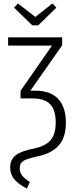

<svg xmlns="http://www.w3.org/2000/svg" viewBox="-20 -905 444 1131"><path d="M205.1 -755.9H169.9L63 -859.9L85.9 -884.8L188 -805.2L289.1 -884.8L312 -859.9ZM186 -371.1Q277.3 -371.1 322.8 -322.3Q368.2 -273.4 368.2 -183.1Q368.2 -95.7 326.4 -48.6Q284.7 -1.5 205.1 15.1Q139.6 29.3 117.9 42.7Q96.2 56.2 96.2 85.9Q96.2 110.4 110.1 128.7Q124 147 155.8 167L138.2 206.1Q89.4 180.7 64.7 151.4Q40 122.1 40 83Q40 35.2 72 10Q104 -15.1 178.2 -29.8Q247.1 -43.5 277.6 -78.9Q308.1 -114.3 308.1 -183.1Q308.1 -258.3 274.9 -291.7Q241.7 -325.2 172.9 -325.2H101.1V-370.1L286.1 -636.2H27.8V-685.1H346.2V-638.2L159.2 -371.1Z"/></svg>

Font: Fira Sans Compressed Light
Style: Regular
Weight: 300
Width: 1
Designer: Carrois Corporate & Edenspiekermann AG
Foundry: Carrois Corporate GbR & Edenspiekermann AG
Version: Version 4.203;PS 004.203;hotconv 1.0.88;makeotf.lib2.5.64775